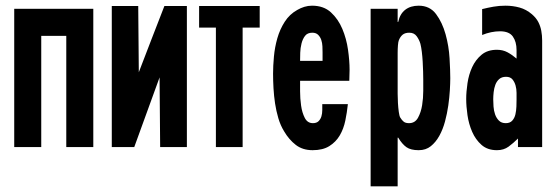

<svg xmlns="http://www.w3.org/2000/svg" viewBox="-20 -517 1961 675"><path d="M30 -486H308V0H213V-391H125V0H30Z M637 0H543V-4L541 -245L452 0H373V-496H466V-492L468 -263Q490 -321 513 -380Q536 -439 558 -496H637Z M680 -420V-496H893V-420H833V0H739V-420Z M1203 -151Q1200 -122 1194 -93Q1188 -64 1174.5 -41Q1161 -18 1138 -3.5Q1115 11 1079 11Q1044 11 1020 -7.5Q996 -26 979 -55Q966 -76 958.5 -101.5Q951 -127 947 -153.5Q943 -180 941.5 -207Q940 -234 940 -258Q940 -285 943 -318Q946 -351 955 -382.5Q964 -414 981 -440.5Q998 -467 1025 -482Q1037 -489 1050 -493Q1063 -497 1077 -497Q1118 -497 1143.5 -473.5Q1169 -450 1183.5 -415.5Q1198 -381 1203.5 -342Q1209 -303 1209 -272Q1209 -262 1208.5 -252.5Q1208 -243 1208 -233H1035Q1035 -221 1035 -196Q1035 -171 1038.5 -146Q1042 -121 1051.5 -102.5Q1061 -84 1080 -84Q1093 -84 1100 -91Q1107 -98 1110 -108Q1113 -118 1113 -130Q1113 -142 1113 -151ZM1114 -333Q1114 -342 1113.5 -354Q1113 -366 1109.5 -376.5Q1106 -387 1098.5 -394.5Q1091 -402 1078 -402Q1061 -402 1052.5 -391Q1044 -380 1040 -364Q1036 -348 1035.5 -331.5Q1035 -315 1035 -303H1114Z M1283 -486H1378V-440H1380Q1386 -468 1404.5 -482.5Q1423 -497 1452 -497Q1491 -497 1513 -467.5Q1535 -438 1546.5 -396.5Q1558 -355 1560.5 -312Q1563 -269 1563 -242Q1563 -225 1561.5 -199.5Q1560 -174 1556 -146Q1552 -118 1544.5 -90Q1537 -62 1524.5 -39.5Q1512 -17 1494.5 -3Q1477 11 1452 11Q1424 11 1409 0.5Q1394 -10 1380 -33H1378V138H1283ZM1378 -211Q1378 -203 1378 -187.5Q1378 -172 1379 -155Q1380 -138 1382 -123.5Q1384 -109 1387 -104Q1393 -94 1399.5 -89Q1406 -84 1418 -84Q1439 -84 1449.5 -103Q1460 -122 1464 -147Q1468 -172 1468 -197.5Q1468 -223 1468 -236Q1468 -249 1467.5 -266Q1467 -283 1466 -300.5Q1465 -318 1463 -334.5Q1461 -351 1458 -363Q1454 -377 1445 -389.5Q1436 -402 1419 -402Q1404 -402 1395.5 -395Q1387 -388 1382 -375Q1380 -370 1379 -357.5Q1378 -345 1378 -331Q1378 -317 1378 -304Q1378 -291 1378 -285Z M1801 -30Q1785 -14 1768 -1.5Q1751 11 1727 11Q1694 11 1673 -7.5Q1652 -26 1640 -53.5Q1628 -81 1623.5 -112Q1619 -143 1619 -169Q1619 -194 1623.5 -224.5Q1628 -255 1640 -281Q1652 -307 1673 -324.5Q1694 -342 1727 -342Q1748 -342 1764.5 -333Q1781 -324 1796 -311V-341Q1796 -370 1783 -388.5Q1770 -407 1738 -407Q1707 -407 1675 -394V-485Q1695 -490 1715 -493.5Q1735 -497 1757 -497Q1783 -497 1806.5 -490.5Q1830 -484 1850 -467Q1865 -454 1872.5 -439.5Q1880 -425 1883 -408.5Q1886 -392 1886 -374.5Q1886 -357 1886 -339V0H1801ZM1758 -84Q1773 -84 1781 -93Q1789 -102 1792 -115Q1795 -128 1795.5 -142.5Q1796 -157 1796 -167Q1796 -177 1796 -190.5Q1796 -204 1792.5 -216.5Q1789 -229 1781.5 -238Q1774 -247 1759 -247Q1744 -247 1735 -239Q1726 -231 1721.5 -219Q1717 -207 1715.5 -193Q1714 -179 1714 -168Q1714 -157 1715 -142.5Q1716 -128 1720.5 -115Q1725 -102 1734 -93Q1743 -84 1758 -84Z"/></svg>

Font: Osterbar
Style: Regular
Weight: 500
Width: 3
Designer: Peter Wiegel, Basierend auf Erbar schmal-halbfette Grotesk v. Jacob Erbar
Foundry: Peter Wiegel
Version: Version 1.0